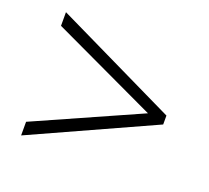

<svg xmlns="http://www.w3.org/2000/svg" viewBox="-89 -706 749 688"><g transform="rotate(20 285.5 -362.0)"><path d="M53 -179V-127L518 -338V-372L53 -597V-545L453 -357Z"/></g></svg>

Font: Noto Sans Myanmar UI Light
Style: Regular
Weight: 300
Designer: Monotype Design Team
Foundry: Monotype Imaging Inc.
Version: Version 2.103